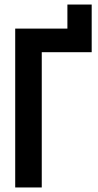

<svg xmlns="http://www.w3.org/2000/svg" viewBox="-20 -826 434 846"><path d="M47 0V-700H277V-806H384V-596H164V0Z"/></svg>

Font: Tektur SemiCondensed Medium
Style: Regular
Weight: 500
Width: 4
Designer: Adam Jagosz
Foundry: Adam Jagosz
Version: Version 1.005;gftools[0.9.30]